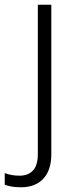

<svg xmlns="http://www.w3.org/2000/svg" viewBox="-72 -552 325 812"><path d="M17 240Q-6 240 -23 237Q-40 234 -52 229V180Q-24 191 11 191Q47 191 67.5 169Q88 147 88 99V-532H145V100Q145 168 111 204Q77 240 17 240Z"/></svg>

Font: Noto Sans Cherokee Light
Style: Regular
Weight: 300
Designer: Monotype Design Team
Foundry: Monotype Imaging Inc.
Version: Version 2.001; ttfautohint (v1.8.4.7-5d5b)